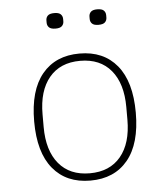

<svg xmlns="http://www.w3.org/2000/svg" viewBox="-52 -754 704 813"><g transform="rotate(-5 300.0 -348.0)"><path d="M300 12Q198 12 141 -57Q84 -126 84 -258Q84 -390 141 -459Q198 -528 300 -528Q402 -528 459 -459Q516 -390 516 -258Q516 -126 459 -57Q402 12 300 12ZM300 -19Q385 -19 431.5 -75Q478 -131 478 -231V-285Q478 -385 431.5 -441Q385 -497 300 -497Q215 -497 168.5 -441Q122 -385 122 -285V-231Q122 -131 168.5 -75Q215 -19 300 -19ZM209 -642Q189 -642 181 -650Q173 -658 173 -670V-680Q173 -692 181 -700Q189 -708 209 -708Q228 -708 236 -700Q244 -692 244 -680V-670Q244 -658 236 -650Q228 -642 209 -642ZM391 -642Q372 -642 364 -650Q356 -658 356 -670V-680Q356 -692 364 -700Q372 -708 391 -708Q411 -708 419 -700Q427 -692 427 -680V-670Q427 -658 419 -650Q411 -642 391 -642Z"/></g></svg>

Font: IBM Plex Mono ExtLt
Style: Regular
Weight: 200
Monospace: yes
Designer: Mike Abbink, Paul van der Laan, Pieter van Rosmalen
Foundry: Bold Monday
Version: Version 2.3